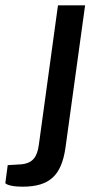

<svg xmlns="http://www.w3.org/2000/svg" viewBox="-112 -536 385 722"><path d="M134 21 208 -516H106L34 9C28 52 13 78 -33 82L-83 85L-92 153C-92 153 -82 166 -27 166C77 166 119 121 134 21Z"/></svg>

Font: United Sans Medium
Style: Italic
Weight: 500
Italic angle: -8°
Designer: Pablo Impallari, Rodrigo Fuenzalida (Modified by Dan O. Williams)
Version: Version 1.000;PS 001.000;hotconv 1.0.88;makeotf.lib2.5.64775